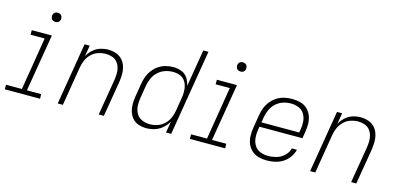

<svg xmlns="http://www.w3.org/2000/svg" viewBox="-67 -1157 3301 1587"><g transform="rotate(15 1584.0 -363.5)"><path d="M13 0H315L314 -39H192L274 -530H102V-491H223L149 -39H13ZM273 -646Q282 -646 290.5 -649Q299 -652 304.5 -659.5Q310 -667 312 -676Q314 -688 310.5 -700Q307 -712 296.5 -718.5Q286 -725 273 -725Q264 -725 255.5 -722Q247 -719 241.5 -711Q236 -703 234 -695Q232 -682 235.5 -670Q239 -658 250 -652Q261 -646 273 -646Z M466 0H510L565 -333Q570 -365 583.5 -396.5Q597 -428 622.5 -453Q648 -478 680.5 -488.5Q713 -499 746 -499Q746 -499 746 -499Q746 -499 746 -499Q773 -499 798.5 -490.5Q824 -482 841 -463Q858 -444 866 -418.5Q874 -393 873.5 -366Q873 -339 869 -311L817 0H861L912 -305Q917 -339 917 -373Q917 -407 907 -438.5Q897 -470 875 -493.5Q853 -517 821 -527.5Q789 -538 756 -538Q722 -538 688 -527.5Q654 -517 626.5 -492Q599 -467 582 -435L598 -530H554Z M1225 8Q1260 8 1296 -3Q1332 -14 1361.5 -39.5Q1391 -65 1409 -98L1393 0H1437L1559 -735H1515L1462 -416Q1456 -451 1437 -481Q1418 -511 1384.5 -524.5Q1351 -538 1313 -538Q1281 -538 1249 -530Q1217 -522 1188.5 -503Q1160 -484 1139 -456.5Q1118 -429 1106.5 -398Q1095 -367 1090 -335L1072 -225Q1066 -191 1066 -157Q1066 -123 1075.5 -92Q1085 -61 1106 -37Q1127 -13 1159 -2.5Q1191 8 1225 8ZM1245 -31Q1210 -31 1178.5 -44.5Q1147 -58 1130 -86.5Q1113 -115 1110.5 -149.5Q1108 -184 1114 -219L1132 -329Q1138 -362 1152 -394.5Q1166 -427 1193 -452Q1220 -477 1253.5 -488Q1287 -499 1321 -499Q1349 -499 1374.5 -490.5Q1400 -482 1417 -462Q1434 -442 1441.5 -416.5Q1449 -391 1449 -363Q1449 -335 1444 -307L1426 -197Q1421 -165 1407.5 -133.5Q1394 -102 1368 -77Q1342 -52 1309.5 -41.5Q1277 -31 1245 -31Z M1597 0H1899L1898 -39H1776L1858 -530H1686V-491H1807L1733 -39H1597ZM1857 -646Q1866 -646 1874.5 -649Q1883 -652 1888.5 -659.5Q1894 -667 1896 -676Q1898 -688 1894.5 -700Q1891 -712 1880.5 -718.5Q1870 -725 1857 -725Q1848 -725 1839.5 -722Q1831 -719 1825.5 -711Q1820 -703 1818 -695Q1816 -682 1819.5 -670Q1823 -658 1834 -652Q1845 -646 1857 -646Z M2256 8Q2290 8 2325 0.5Q2360 -7 2391.5 -26.5Q2423 -46 2445 -77Q2467 -108 2475 -142H2431Q2423 -106 2393.5 -78.5Q2364 -51 2328 -41Q2292 -31 2256 -31Q2220 -31 2188.5 -44Q2157 -57 2139.5 -85.5Q2122 -114 2119 -149Q2116 -184 2122 -219L2127 -246H2494L2504 -305Q2510 -341 2509 -376Q2508 -411 2495.5 -442.5Q2483 -474 2458.5 -497Q2434 -520 2400 -529Q2366 -538 2331 -538Q2298 -538 2265 -531Q2232 -524 2202 -505.5Q2172 -487 2149.5 -459Q2127 -431 2115 -399.5Q2103 -368 2098 -335L2080 -225Q2074 -189 2075 -153.5Q2076 -118 2089 -86.5Q2102 -55 2127 -32.5Q2152 -10 2186 -1Q2220 8 2256 8ZM2456 -285H2133L2140 -329Q2146 -362 2160 -394.5Q2174 -427 2201.5 -452.5Q2229 -478 2262.5 -488.5Q2296 -499 2330 -499Q2365 -499 2396.5 -486Q2428 -473 2445 -444Q2462 -415 2464.5 -380.5Q2467 -346 2461 -311Z M2626 0H2670L2725 -333Q2730 -365 2743.5 -396.5Q2757 -428 2782.5 -453Q2808 -478 2840.5 -488.5Q2873 -499 2906 -499Q2906 -499 2906 -499Q2906 -499 2906 -499Q2933 -499 2958.5 -490.5Q2984 -482 3001 -463Q3018 -444 3026 -418.5Q3034 -393 3033.5 -366Q3033 -339 3029 -311L2977 0H3021L3072 -305Q3077 -339 3077 -373Q3077 -407 3067 -438.5Q3057 -470 3035 -493.5Q3013 -517 2981 -527.5Q2949 -538 2916 -538Q2882 -538 2848 -527.5Q2814 -517 2786.5 -492Q2759 -467 2742 -435L2758 -530H2714Z"/></g></svg>

Font: Iosevka Sparkle XLtObl
Style: Regular
Weight: 200
Italic angle: -9°
Designer: Belleve Invis
Foundry: Belleve Invis
Version: Version 4.5.0; ttfautohint (v1.8.3)